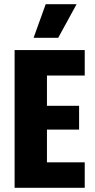

<svg xmlns="http://www.w3.org/2000/svg" viewBox="-20 -900 453 920"><path d="M50 0V-660H205V0ZM156 0V-122H386V0ZM156 -279V-393H359V-279ZM156 -538V-660H386V-538ZM259 -719H141L199 -880H347Z"/></svg>

Font: Bricolage Grotesque Condensed ExtraBold
Style: Regular
Weight: 800
Width: 3
Designer: Mathieu Triay
Foundry: Atelier Triay
Version: Version 1.000;gftools[0.9.30]